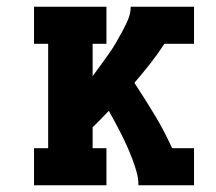

<svg xmlns="http://www.w3.org/2000/svg" viewBox="-20 -550 640 570"><path d="M81 0V-110H123V-420H81V-530H296V-420H255V-324Q267 -340 278.5 -356Q290 -372 301.5 -388Q313 -404 323 -421Q333 -438 342.5 -455.5Q352 -473 360 -491.5Q368 -510 368 -530H556V-420H468Q448 -389 425.5 -360.5Q403 -332 379 -304Q410 -257 439 -209Q468 -161 491 -110H556V0H391Q391 -20 385.5 -39.5Q380 -59 373 -77.5Q366 -96 358 -114Q350 -132 341 -150Q332 -168 322.5 -185.5Q313 -203 303 -221Q291 -208 279 -196Q267 -184 255 -172V-110H296V0Z"/></svg>

Font: Iosevka Curly Slab XBdEx
Style: Regular
Weight: 800
Width: 7
Monospace: yes
Designer: Belleve Invis
Foundry: Belleve Invis
Version: Version 11.0.0; ttfautohint (v1.8.3)